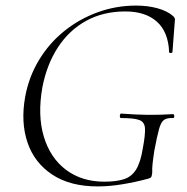

<svg xmlns="http://www.w3.org/2000/svg" viewBox="-20 -656 670 688"><path d="M330 12Q231 12 167 -30.5Q103 -73 78.5 -145.5Q54 -218 70 -308Q83 -380 119.5 -440.5Q156 -501 210 -544.5Q264 -588 330 -612Q396 -636 468 -636Q509 -636 544 -626.5Q579 -617 601 -598Q607 -591 607 -587Q607 -583 606 -575L598 -470Q597 -466 591.5 -466Q586 -466 586 -470Q583 -542 542 -578.5Q501 -615 429 -615Q350 -615 289 -581.5Q228 -548 188 -487Q148 -426 132 -344Q114 -243 137 -166.5Q160 -90 216.5 -47.5Q273 -5 354 -5Q397 -5 424.5 -14Q452 -23 468 -49Q484 -75 492 -126Q501 -174 499.5 -196.5Q498 -219 479 -226Q460 -233 414 -233Q409 -233 409.5 -241Q410 -249 414 -249Q466 -245 509 -244.5Q552 -244 600 -247Q604 -247 604.5 -240Q605 -233 600 -233Q579 -234 568 -226.5Q557 -219 550 -194Q543 -169 533 -116Q528 -83 526.5 -67Q525 -51 525.5 -43.5Q526 -36 524 -28Q523 -22 520.5 -20Q518 -18 512 -16Q468 -4 420.5 4Q373 12 330 12Z"/></svg>

Font: Cormorant Garamond Light
Style: Italic
Weight: 300
Italic angle: -10°
Designer: Christian Thalmann (Catharsis Fonts)
Foundry: Catharsis Fonts
Version: Version 4.001